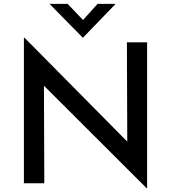

<svg xmlns="http://www.w3.org/2000/svg" viewBox="-20 -943 880 988"><path d="M734 25 175 -533 206 -523 208 0H103V-748H107L659 -190L635 -196L633 -725H737V25ZM328 -923 419 -828 390 -821 482 -923H575L407 -749H406L235 -923Z"/></svg>

Font: Reem Kufi
Style: Regular
Weight: 400
Designer: Khaled Hosny
Version: Version 1.6